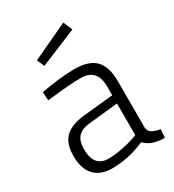

<svg xmlns="http://www.w3.org/2000/svg" viewBox="-181 -839 860 951"><g transform="rotate(-30 249.5 -363.5)"><path d="M419 -351V-83Q423 -46 484 -39L481 9Q404 9 368 -31Q274 10 180 10Q113 10 78 -28.5Q43 -67 43 -138.5Q43 -210 78.5 -244.5Q114 -279 190 -287L360 -304V-351Q360 -407 335.5 -431.5Q311 -456 270 -456Q206 -456 104 -444L73 -441L70 -489Q180 -510 262.5 -510Q345 -510 382 -471Q419 -432 419 -351ZM105 -142Q105 -41 188 -41Q224 -41 267 -49.5Q310 -58 335 -67L360 -76V-257L197 -240Q148 -236 126.5 -212Q105 -188 105 -142ZM123 -640 330 -737 352 -685 142 -598Z"/></g></svg>

Font: Titillium Web[RUS by Daymarius]
Style: Regular
Weight: 300
Designer: Cyrillization by Daymarius
Foundry: Cyrillization by Daymarius
Version: Version 1.002 September 12, 2018